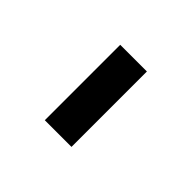

<svg xmlns="http://www.w3.org/2000/svg" viewBox="30 -1098 641 641"><g transform="rotate(-45 350.0 -778.0)"><path d="M172 -715V-841H528V-715Z"/></g></svg>

Font: Martian Mono ExtraBold
Style: Regular
Weight: 800
Monospace: yes
Designer: Roman Shamin
Foundry: Evil Martians
Version: Version 1.000; ttfautohint (v1.8.4.7-5d5b)